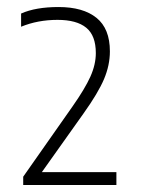

<svg xmlns="http://www.w3.org/2000/svg" viewBox="-20 -458 402 546"><path d="M311 31.5V68H46V44.5L186 -155Q221.5 -205.5 237 -240Q252.5 -274.5 252.5 -307Q252.5 -357 225.2 -379.2Q198 -401.5 143.5 -401.5Q87.5 -401.5 40 -382V-419.5Q81.5 -438 146.5 -438Q216.5 -438 254.5 -407.2Q292.5 -376.5 292.5 -312Q292.5 -272.5 275.8 -233Q259 -193.5 218 -136L99 31.5Z"/></svg>

Font: Encode Sans Semi Condensed ExLight
Style: Regular
Weight: 275
Width: 4
Designer: Multiple Designers
Foundry: Impallari Type
Version: Version 2.000